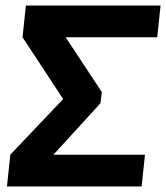

<svg xmlns="http://www.w3.org/2000/svg" viewBox="-20 -670 597 690"><path d="M5 0 17 -114 207 -314 61 -536 73 -650H557L545 -536H216L346 -339L341 -299L172 -114H501L489 0Z"/></svg>

Font: Zilla Slab
Style: Bold Italic
Weight: 700
Italic angle: -6°
Designer: Typotheque.com
Foundry: Typotheque type foundry
Version: Version 1.1; 2017; ttfautohint (v1.6)